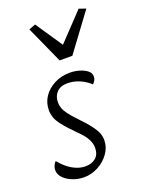

<svg xmlns="http://www.w3.org/2000/svg" viewBox="-130 -727 612 801"><g transform="rotate(-20 175.5 -326.5)"><path d="M103.5 7.8Q77.1 7.8 53.2 -1.5Q29.3 -10.7 14.2 -26.4Q-1 -42 -1 -60.5Q-1 -71.3 2.9 -80.1Q6.8 -88.9 13.7 -96.7Q39.1 -65.4 67.4 -49.3Q95.7 -33.2 123 -33.2Q152.3 -33.2 169.9 -48.3Q187.5 -63.5 187.5 -93.8Q187.5 -111.3 177.2 -131.3Q167 -151.4 138.7 -178.7Q104.5 -212.9 87.4 -234.9Q70.3 -256.8 64.9 -272.9Q59.6 -289.1 59.6 -304.7Q59.6 -337.9 77.1 -364.3Q94.7 -390.6 125.5 -406.7Q156.2 -422.9 195.3 -422.9Q215.8 -422.9 236.3 -417Q256.8 -411.1 270.5 -400.4Q284.2 -389.6 284.2 -375Q284.2 -365.2 280.8 -358.4Q277.3 -351.6 269.5 -343.8Q249 -363.3 223.1 -374Q197.3 -384.8 169.9 -384.8Q139.6 -384.8 123 -367.7Q106.4 -350.6 106.4 -322.3Q106.4 -310.5 110.8 -297.4Q115.2 -284.2 127 -268.6Q138.7 -252.9 158.2 -232.4Q190.4 -199.2 206.5 -177.7Q222.7 -156.2 228.5 -141.1Q234.4 -126 234.4 -109.4Q234.4 -78.1 215.3 -51.3Q196.3 -24.4 166 -8.3Q135.7 7.8 103.5 7.8ZM98.6 -650.4 127.9 -661.1 231.4 -507.8H175.8L321.3 -661.1L351.6 -650.4L229.5 -485.4H172.9Z"/></g></svg>

Font: Crimson Pro ExtraLight
Style: Italic
Weight: 250
Italic angle: -12°
Designer: Jacques Le Bailly
Foundry: Baron von Fonthausen
Version: Version 1.003